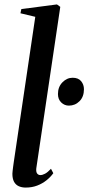

<svg xmlns="http://www.w3.org/2000/svg" viewBox="-20 -837 400 868"><path d="M144 -75.5Q142.5 -59.5 148 -52.5Q153.5 -45.5 162.5 -45.5Q172 -45.5 183.8 -51.8Q195.5 -58 210.5 -74L221 -54Q208.5 -36.5 190 -21.8Q171.5 -7 148 2Q124.5 11 96 11Q78.5 11 64.8 4.8Q51 -1.5 43.5 -15.2Q36 -29 36 -51.5Q36 -56 37 -64Q38 -72 39.2 -82.2Q40.5 -92.5 42 -102.5L139.5 -761L72.5 -777L76.5 -796L237.5 -817L252.5 -806ZM242 -412Q242 -444 262.2 -464.8Q282.5 -485.5 308.5 -485.5Q334 -485.5 346.8 -470Q359.5 -454.5 359.5 -433.5Q359.5 -399.5 339.5 -379.5Q319.5 -359.5 291.5 -359.5Q271.5 -359.5 256.8 -373.8Q242 -388 242 -412Z"/></svg>

Font: Merriweather 120pt Medium
Style: Italic
Weight: 500
Italic angle: -7.8°
Version: Version 2.101